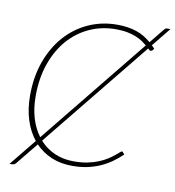

<svg xmlns="http://www.w3.org/2000/svg" viewBox="-86 -812 858 940"><g transform="rotate(10 343.0 -342.0)"><path d="M609.5 -641Q613.5 -637.5 616.8 -634Q620 -630.5 624 -626.5L616.5 -617Q613 -613.5 607.5 -613.5Q605 -613.5 602 -616Q599 -618.5 594.5 -622.5L161.5 -88Q193 -52.5 236 -33.8Q279 -15 331 -15Q369.5 -15 400.5 -21.5Q431.5 -28 455.2 -38Q479 -48 496.8 -59.5Q514.5 -71 526.5 -81Q538.5 -91 545.8 -97.5Q553 -104 556 -104Q558 -104 560 -102L569.5 -91Q546.5 -69 520.8 -50.8Q495 -32.5 465.5 -19.5Q436 -6.5 401.8 0.8Q367.5 8 327.5 8Q270.5 8 224.5 -11.2Q178.5 -30.5 144 -66.5L56 42Q52 47 46.8 49.2Q41.5 51.5 36.5 51.5H24L131.5 -81Q99.5 -121 82.2 -175.2Q65 -229.5 65 -296.5Q65 -389 92.5 -465.2Q120 -541.5 168.5 -596.2Q217 -651 283 -681Q349 -711 425.5 -711Q454.5 -711 478.5 -707.2Q502.5 -703.5 523 -696.5Q543.5 -689.5 561.2 -678.8Q579 -668 595.5 -654L653.5 -725.5Q657.5 -730.5 660.8 -732.8Q664 -735 670 -735H685.5ZM92.5 -298Q92.5 -237.5 107.2 -188.5Q122 -139.5 149.5 -103L580.5 -635.5Q571 -643.5 557.5 -652.8Q544 -662 525 -670Q506 -678 481 -683Q456 -688 423.5 -688Q353.5 -688 293.2 -660.8Q233 -633.5 188.2 -582.8Q143.5 -532 118 -459.8Q92.5 -387.5 92.5 -298Z"/></g></svg>

Font: Lato Thin
Style: Italic
Weight: 200
Italic angle: -7°
Designer: Lukasz Dziedzic
Foundry: tyPoland Lukasz Dziedzic
Version: Version 2.007; 2014-02-27